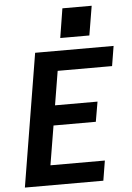

<svg xmlns="http://www.w3.org/2000/svg" viewBox="-63 -1012 725 1058"><g transform="rotate(-5 300.0 -483.0)"><path d="M31 0 152 -735H586L568 -625H267L236 -437H471L452 -327H218L182 -110H483L465 0ZM297 -804 323 -966H485L458 -804Z"/></g></svg>

Font: Iosevka SS04 XBd Ex Obl
Style: Regular
Weight: 800
Width: 7
Italic angle: -9°
Monospace: yes
Designer: Belleve Invis
Foundry: Belleve Invis
Version: Version 19.0.0; ttfautohint (v1.8.4)